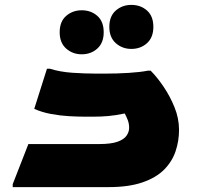

<svg xmlns="http://www.w3.org/2000/svg" viewBox="-20 -765 804 785"><path d="M32 -12 96 -176H384Q434 -176 460.5 -185.5Q487 -195 497.5 -210.5Q508 -226 508 -242Q508 -260 502 -275Q496 -290 490 -301Q451 -293 422 -290.5Q393 -288 364 -288H324Q299 -288 262.5 -290Q226 -292 188.5 -299Q151 -306 120 -320L172 -484H184Q225 -471 276 -467.5Q327 -464 376 -464H408Q459 -464 506.5 -467Q554 -470 584 -476H596Q622 -450 648.5 -411Q675 -372 693.5 -326.5Q712 -281 712 -234Q712 -189 698 -147Q684 -105 651.5 -72Q619 -39 563 -19.5Q507 0 424 0H32ZM517 -565Q480 -565 453.5 -588.5Q427 -612 427 -655Q427 -699 453.5 -722Q480 -745 517 -745Q555 -745 581 -722Q607 -699 607 -655Q607 -612 581 -588.5Q555 -565 517 -565ZM314 -543Q277 -543 250.5 -566.5Q224 -590 224 -633Q224 -677 250.5 -700Q277 -723 314 -723Q352 -723 378 -700Q404 -677 404 -633Q404 -590 378 -566.5Q352 -543 314 -543Z"/></svg>

Font: Kufam Black
Style: Regular
Weight: 900
Designer: Wael Morcos, Artur Schmal
Foundry: Original Type
Version: Version 1.301; ttfautohint (v1.8.3)